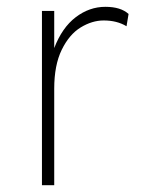

<svg xmlns="http://www.w3.org/2000/svg" viewBox="-20 -543 420 563"><path d="M103 -511H139V-402Q162 -462 202 -492.5Q242 -523 289 -523Q334 -523 357 -502L351 -466Q323 -483 284 -483Q250 -483 216.5 -462.5Q183 -442 161 -397Q139 -352 139 -283V0H103Z"/></svg>

Font: Overpass Thin
Style: Regular
Weight: 100
Designer: Delve Withrington, Thomas Jockin
Foundry: Delve Fonts
Version: Version 3.000;DELV;Overpass